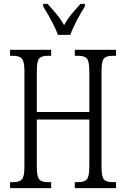

<svg xmlns="http://www.w3.org/2000/svg" viewBox="-20 -971 650 991"><path d="M32 0V-31H50Q81 -31 93.5 -45.5Q106 -60 106 -110V-605Q106 -655 92.5 -669Q79 -683 48 -683H32V-714H244V-683H225Q194 -683 182 -669Q170 -655 170 -605V-393H441V-604Q441 -655 428.5 -669Q416 -683 384 -683H366V-714H579V-683H560Q529 -683 516.5 -669Q504 -655 504 -604V-108Q504 -59 516.5 -45Q529 -31 560 -31H579V0H366V-31H384Q416 -31 428.5 -45.5Q441 -60 441 -110V-354H170V-110Q170 -60 182 -45.5Q194 -31 225 -31H244V0ZM279 -791Q271 -814 257.5 -840.5Q244 -867 229.5 -893Q215 -919 203 -938V-951H226Q250 -924 271.5 -898.5Q293 -873 311 -841Q328 -873 349.5 -898.5Q371 -924 395 -951H418V-938Q400 -910 377.5 -867.5Q355 -825 343 -791Z"/></svg>

Font: Noto Serif ExtraCondensed Light
Style: Regular
Weight: 300
Width: 2
Designer: Monotype Design Team
Foundry: Monotype Imaging Inc.
Version: Version 2.014; ttfautohint (v1.8.4.7-5d5b)